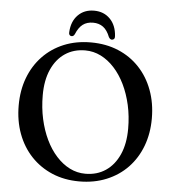

<svg xmlns="http://www.w3.org/2000/svg" viewBox="-59 -939 915 1011"><g transform="rotate(5 398.0 -433.0)"><path d="M395.5 -716.5Q475.5 -716.5 540.5 -689.2Q605.5 -662 652.2 -612.2Q699 -562.5 724.2 -494.5Q749.5 -426.5 749.5 -345Q749.5 -266 724.5 -199.5Q699.5 -133 652.8 -84.2Q606 -35.5 541 -8.8Q476 18 397 18Q318.5 18 254 -9.2Q189.5 -36.5 142.5 -86.2Q95.5 -136 70.2 -204Q45 -272 45 -353.5Q45 -433 70 -499.2Q95 -565.5 141.5 -614.2Q188 -663 252.5 -689.8Q317 -716.5 395.5 -716.5ZM630 -281Q630 -346.5 616.8 -405.5Q603.5 -464.5 579.8 -513.2Q556 -562 523.5 -597.5Q491 -633 452 -652.5Q413 -672 369.5 -672Q308.5 -672 263 -641.5Q217.5 -611 192 -554Q166.5 -497 166.5 -418Q166.5 -351.5 179.5 -292.5Q192.5 -233.5 216 -184.5Q239.5 -135.5 272 -99.8Q304.5 -64 343.2 -44.5Q382 -25 425.5 -25Q487 -25 532.8 -55.8Q578.5 -86.5 604.2 -143.8Q630 -201 630 -281ZM397.5 -821Q365 -821 343.2 -804.5Q321.5 -788 307 -752.5Q303.5 -746 299.8 -743.2Q296 -740.5 290.5 -740.5Q283.5 -740.5 279.5 -745.8Q275.5 -751 276.5 -760.5Q279.5 -817.5 312.5 -851Q345.5 -884.5 397.5 -884.5Q449 -884.5 482 -851Q515 -817.5 518.5 -760.5Q519.5 -751 515.2 -745.8Q511 -740.5 503.5 -740.5Q499 -740.5 495 -743.2Q491 -746 487 -752.5Q473 -788.5 451 -804.8Q429 -821 397.5 -821Z"/></g></svg>

Font: Fraunces 10pt
Style: Regular
Weight: 400
Version: Version 1.000;[b76b70a41]